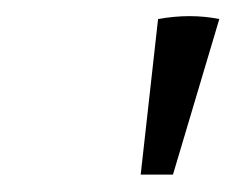

<svg xmlns="http://www.w3.org/2000/svg" viewBox="-20 -694 285 232"><path d="M150 -483 171 -671Q210 -678 245 -671L189 -483Z"/></svg>

Font: Piazzolla Thin Light
Style: Italic
Weight: 300
Italic angle: -11.3°
Version: Version 2.005